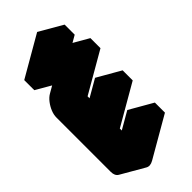

<svg xmlns="http://www.w3.org/2000/svg" viewBox="-414 -1234 1348 1348"><g transform="rotate(-45 260.0 -559.5)"><path d="M130 -550Q130 -577 142 -606.5Q154 -636 174 -661.5Q194 -687 217 -700L520 -875V-775L217 -600V-380L520 -555V-455L217 -280V-60L520 -235V-135L217 40Q182 60 156 45Q130 30 130 -10ZM156 -895 459 -1070V-970L156 -795ZM520 -235 217 -60 43 -160 346 -335ZM520 -555 217 -380 43 -480 346 -655ZM520 -875 217 -700Q194 -687 174 -661.5Q154 -636 142 -606.5Q130 -577 130 -550V-10Q130 30 156 45L-17 -55Q-43 -70 -43 -110V-650Q-43 -677 -31 -706.5Q-19 -736 0.7 -761.5Q20.4 -787 43 -800L346 -975ZM459 -1070 156 -895 -17 -995 286 -1170ZM156 -895V-795L-17 -895V-995Z"/></g></svg>

Font: Nabla Normal
Style: Regular
Weight: 400
Designer: Arthur Reinders Folmer
Version: Version 1.000